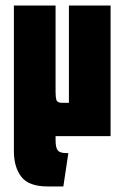

<svg xmlns="http://www.w3.org/2000/svg" viewBox="-20 -490 478 691"><path d="M151 181Q84 181 57 146.5Q30 112 30 54V-470H180V-159Q180 -141 183 -130.5Q186 -120 203 -120H228V-470H378V0H180V13Q180 42 188 51.5Q196 61 219 61H226L208 181Z"/></svg>

Font: Smooch Sans Black
Style: Regular
Weight: 900
Designer: Robert E. Leuschke
Foundry: Robert E. Leuschke
Version: Version 1.010; ttfautohint (v1.8.3)